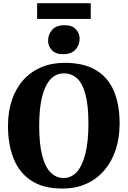

<svg xmlns="http://www.w3.org/2000/svg" viewBox="-20 -1134 776 1166"><path d="M363 11Q245.5 12 171.5 -36Q97.5 -84 63 -170Q28.5 -256 28.5 -370Q28.5 -457.5 52.8 -528Q77 -598.5 122.2 -648.8Q167.5 -699 231 -725.8Q294.5 -752.5 374 -752.5Q491.5 -752 565 -706.8Q638.5 -661.5 672.5 -579Q706.5 -496.5 706.5 -384Q706.5 -296.5 682.5 -224.2Q658.5 -152 613.5 -99.5Q568.5 -47 505 -18.2Q441.5 10.5 363 11ZM367 -53Q413.5 -53 447 -90.5Q480.5 -128 498.8 -201.8Q517 -275.5 517 -383Q517 -493 499.2 -560Q481.5 -627 448.2 -657.8Q415 -688.5 368 -688.5Q321.5 -688.5 288 -654Q254.5 -619.5 236.2 -548.8Q218 -478 218 -370.5Q218 -261.5 235.8 -191.2Q253.5 -121 287 -87Q320.5 -53 367 -53ZM362.5 -805Q317.5 -805 294.8 -829.8Q272 -854.5 272 -885.5Q272 -925 296.8 -953Q321.5 -981 372 -981H373Q418.5 -981 441 -956.2Q463.5 -931.5 463.5 -900Q463.5 -861 438.8 -833Q414 -805 363.5 -805ZM531 -1114.5V-1019H205.5V-1114.5Z"/></svg>

Font: Merriweather 24pt Black
Style: Regular
Weight: 900
Designer: Eben Sorkin
Foundry: Eben Sorkin
Version: Version 2.100